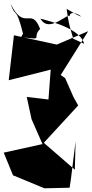

<svg xmlns="http://www.w3.org/2000/svg" viewBox="-63 -956 495 1034"><path d="M320 0 344 -195 340 -42 173 -187 358 -388 332 -435 288 -535 264 -552 412 -788 243 -716 12 -766 -16 -524 210 -581 198 -420 81 -434 107 -314 166 -180 -43 -134 7 -12 176 58 312 55ZM60 -755C178 -741 105 -751 153 -800C106 -924 69 -783 -6 -936C22 -852 21 -933 61 -775C12 -678 -26 -688 97 -724ZM316 -755C351 -729 309 -781 296 -908C460 -809 309 -932 312 -864C315 -903 202 -767 154 -857C130 -857 366 -819 390 -720Z"/></svg>

Font: Asimov Silicon
Style: Regular
Weight: 400
Designer: Google
Version: Version 2.000980; 2014